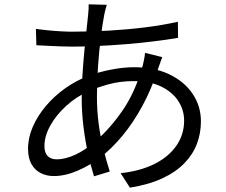

<svg xmlns="http://www.w3.org/2000/svg" viewBox="-20 -814 1040 884"><path d="M471.6 -791.9Q468.4 -782.8 465.5 -770.3Q462.6 -757.9 460.2 -747.3Q452.1 -705.6 444.2 -642.8Q436.3 -579.9 431.3 -508.4Q426.3 -437 426.3 -368.2Q426.3 -303.8 434.5 -242.7Q442.7 -181.6 456.5 -126.5Q470.2 -71.4 485.4 -24.3L412.9 -2.2Q398.5 -47.2 385.4 -106.5Q372.3 -165.7 364.2 -231.3Q356.2 -297 356.2 -360.1Q356.2 -411.8 359.5 -466Q362.8 -520.2 367.7 -571.8Q372.6 -623.5 377.5 -668.4Q382.4 -713.3 385.8 -746Q387.2 -759.1 387.9 -772.1Q388.5 -785.1 388.2 -794ZM310.4 -668.1Q398.4 -668.1 484.3 -673.2Q570.1 -678.2 649.8 -688.2Q729.5 -698.2 798.9 -713.9L799.9 -639.6Q745.6 -630.6 683.5 -623.1Q621.4 -615.6 556.3 -610.3Q491.1 -605 428 -602.2Q364.9 -599.3 309.1 -599.3Q288 -599.3 257.9 -600.5Q227.7 -601.7 198 -603.2Q168.2 -604.7 147.5 -605.7L145.3 -680.9Q162.7 -678.3 193.7 -675.1Q224.6 -671.9 257 -670Q289.4 -668.1 310.4 -668.1ZM727.2 -550.9Q724.5 -544.5 720.8 -534.2Q717.2 -523.8 713.4 -513.3Q709.7 -502.7 706.9 -494.4Q677 -402.4 635.2 -325.7Q593.4 -249 544.3 -189.7Q495.2 -130.4 442.8 -89.9Q394.5 -52.7 337.3 -28.1Q280.1 -3.4 227.4 -3.4Q194.9 -3.4 167.7 -17Q140.5 -30.6 124.8 -58.6Q109.1 -86.5 109.1 -128.7Q109.1 -180.3 131.1 -230.5Q153.1 -280.8 191.3 -326.1Q229.6 -371.3 279.3 -406.8Q328.9 -442.3 384.8 -463.7Q434.4 -482.5 491.5 -493.5Q548.5 -504.5 597.3 -504.5Q692.2 -504.5 761 -471.1Q829.8 -437.7 867.4 -381.3Q905.1 -324.9 905.1 -254.7Q905.1 -201 886.7 -152Q868.2 -102.9 828.7 -62.3Q789.2 -21.6 727.2 7.2Q665.2 36 578.2 50L535.4 -16.6Q625.6 -26.4 691 -59Q756.3 -91.7 792 -143Q827.7 -194.2 827.7 -258.6Q827.7 -307.8 800.8 -348.9Q773.9 -390.1 722.5 -415.4Q671.1 -440.6 596.1 -440.6Q533 -440.6 479.5 -425.8Q426 -410.9 388 -393.9Q331.6 -369 285.3 -327Q239 -285 211.8 -236.2Q184.6 -187.5 184.6 -141.6Q184.6 -110.8 199.4 -95.6Q214.2 -80.3 241.7 -80.3Q279.1 -80.3 325.8 -101.3Q372.5 -122.4 420.8 -164.8Q487.7 -223 545.4 -306.9Q603.2 -390.9 637.3 -512.9Q639.4 -520.7 641.4 -530.8Q643.4 -541 645.5 -551.9Q647.5 -562.9 647.9 -570.6Z"/></svg>

Font: Noto Sans KR Thin
Style: Regular
Weight: 100
Designer: Ryoko NISHIZUKA 西塚涼子 (kana, bopomofo & ideographs); Paul D. Hunt (Latin, Greek & Cyrillic); Sandoll Communications 산돌커뮤니
Foundry: Adobe
Version: Version 2.004-H2;hotconv 1.0.118;makeotfexe 2.5.65603